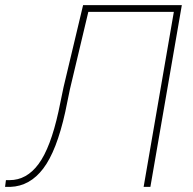

<svg xmlns="http://www.w3.org/2000/svg" viewBox="-54 -731 755 751"><path d="M657.2 -710.9 534.2 0H507.8L626 -684.6H291.5L219.7 -382.8L201.2 -293Q167.5 -140.6 115.2 -71.8Q63 -2.9 -13.2 0H-34.2L-30.8 -26.4H-16.6Q50.3 -26.4 96.9 -89.6Q143.6 -152.8 174.8 -294.9L194.8 -391.1L271 -710.9Z"/></svg>

Font: Roboto Thin
Style: Italic
Weight: 250
Italic angle: -12°
Designer: Google
Version: Version 2.134; 2016